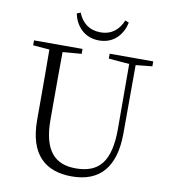

<svg xmlns="http://www.w3.org/2000/svg" viewBox="-99 -1016 991 1115"><g transform="rotate(10 396.0 -458.0)"><path d="M264 -922C277 -859 324 -790 418 -790C512 -790 558 -859 571 -922L549 -931C526 -874 484 -838 418 -838C352 -838 308 -874 286 -931ZM493 -696 615 -686 616 -304C616 -111 552 -35 413 -35C294 -35 221 -102 221 -288V-389C221 -491 221 -589 222 -687L333 -696V-725H47V-696L144 -688C145 -589 145 -489 145 -389V-273C145 -66 246 15 399 15C562 15 651 -81 652 -281L653 -686L750 -696V-725H493Z"/></g></svg>

Font: Noto Serif KR Light
Style: Regular
Weight: 300
Designer: Ryoko NISHIZUKA 西塚涼子 (kana & ideographs); Frank Grießhammer (Latin, Greek & Cyrillic); Wenlong ZHANG 张文龙 (bopomofo); San
Foundry: Adobe
Version: Version 2.001;hotconv 1.1.0;makeotfexe 2.6.0